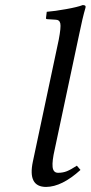

<svg xmlns="http://www.w3.org/2000/svg" viewBox="-20 -718 354 750"><path d="M209.5 -563Q218.8 -611.8 215.6 -626.5Q212.4 -641.1 196.3 -641.1L164.6 -643.1Q158.7 -643.6 159.7 -647.9L162.6 -671.9Q193.8 -674.3 238.5 -682.4Q283.2 -690.4 303.2 -698.2Q310.1 -698.2 312.7 -695.8Q315.4 -693.4 314 -688Q302.2 -647.9 289.1 -583L193.8 -134.8Q183.1 -88.4 185.5 -65.7Q188 -43 207 -43Q225.6 -43 241 -49.1Q256.3 -55.2 280.3 -70.8L294.4 -54.2Q221.7 11.7 160.2 12.2Q87.4 12.2 108.4 -86.9Z"/></svg>

Font: Linux Biolinum
Style: Italic
Weight: 400
Italic angle: -12°
Designer: Philipp H. Poll
Foundry: Philipp H. Poll
Version: Version 1.1.3 ; ttfautohint (v0.9)